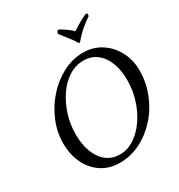

<svg xmlns="http://www.w3.org/2000/svg" viewBox="-196 -971 1041 1114"><g transform="rotate(-30 324.5 -414.0)"><path d="M284.2 9.8Q214.8 9.8 162.6 -24.4Q110.4 -58.6 82 -118.2Q53.7 -177.7 53.7 -252.9Q53.7 -325.2 82.5 -396Q111.3 -466.8 162.1 -524.4Q212.9 -582 278.3 -616.7Q343.8 -651.4 417 -651.4Q483.4 -651.4 535.6 -617.7Q587.9 -584 618.7 -526.9Q649.4 -469.7 649.4 -399.4Q649.4 -317.4 619.6 -243.2Q589.8 -168.9 538.6 -112.3Q487.3 -55.7 421.9 -22.9Q356.4 9.8 284.2 9.8ZM309.6 -32.2Q360.4 -32.2 405.8 -62.5Q451.2 -92.8 485.8 -143.1Q520.5 -193.4 540 -256.8Q559.6 -320.3 559.6 -385.7Q559.6 -451.2 540.5 -501.5Q521.5 -551.8 484.4 -581.1Q447.3 -610.4 394.5 -610.4Q341.8 -610.4 295.9 -581.1Q250 -551.8 215.8 -501.5Q181.6 -451.2 162.1 -389.2Q142.6 -327.1 142.6 -260.7Q142.6 -194.3 162.1 -142.6Q181.6 -90.8 219.2 -61.5Q256.8 -32.2 309.6 -32.2ZM426.8 -710.9Q423.8 -710.9 418.9 -718.8Q415 -726.6 403.8 -742.2Q392.6 -757.8 378.9 -774.9Q365.2 -792 355.5 -804.7Q345.7 -817.4 344.7 -818.4Q349.6 -837.9 357.4 -837.9Q363.3 -837.9 378.4 -828.6Q393.6 -819.3 411.1 -806.2Q428.7 -793 440.4 -781.2Q529.3 -837.9 546.9 -837.9Q555.7 -837.9 550.8 -818.4Q522.5 -798.8 504.9 -784.7Q487.3 -770.5 472.2 -755.9Q457 -741.2 437.5 -718.8Q431.6 -710.9 426.8 -710.9Z"/></g></svg>

Font: Crimson Text
Style: Italic
Weight: 400
Italic angle: -11°
Designer: Sebastian Kosch
Foundry: Sebastian Kosch
Version: Version 1.100; ttfautohint (v1.8.4)